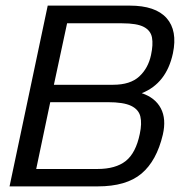

<svg xmlns="http://www.w3.org/2000/svg" viewBox="-20 -664 668 684"><path d="M14 0 150 -644H442Q534 -644 573.5 -599.5Q613 -555 596 -474Q573 -367 485 -332Q533 -316 553 -278Q573 -240 560 -184Q538 -91 484 -45.5Q430 0 328 0ZM172 -362H383Q444 -362 476 -391.5Q508 -421 518 -468Q526 -505 521.5 -530Q517 -555 492.5 -568Q468 -581 415 -581H219ZM109 -62H327Q392 -62 428 -90.5Q464 -119 478 -187Q486 -224 480 -249Q474 -274 447 -287Q420 -300 364 -300H159Z"/></svg>

Font: Kanit Light
Style: Italic
Weight: 300
Italic angle: -12°
Designer: Katatrad Team
Foundry: CadsonDemak
Version: Version 2.000; ttfautohint (v1.8.3)